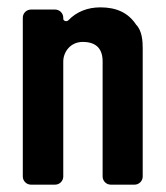

<svg xmlns="http://www.w3.org/2000/svg" viewBox="-20 -502 450 522"><path d="M350 -435C329 -467 297 -482 253 -482C218 -482 188 -470 166 -447C161 -442 152 -445 152 -451V-454C152 -466 142 -476 130 -476H64C52 -476 42 -466 42 -454V-22C42 -10 52 0 64 0H130C142 0 152 -10 152 -22V-335C152 -359 170 -388 205 -388C241 -388 259 -370 259 -335V-22C259 -10 269 0 281 0H346C358 0 368 -10 368 -22V-370C368 -388 367 -418 350 -435Z"/></svg>

Font: DIN Rundschrift
Style: Mittel
Weight: 400
Version: Version 1.027